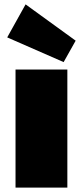

<svg xmlns="http://www.w3.org/2000/svg" viewBox="-20 -858 379 878"><path d="M288 -540V0H51V-540ZM326 -672 271 -574 13 -687 97 -838Z"/></svg>

Font: Pathway Extreme SemiCondensed Black
Style: Regular
Weight: 900
Width: 4
Version: Version 1.001;gftools[0.9.26]